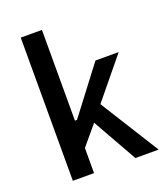

<svg xmlns="http://www.w3.org/2000/svg" viewBox="-130 -796 761 877"><g transform="rotate(-20 251.0 -358.0)"><path d="M176 -10V-132L255 -226L377 -10H490L311 -296L471 -491H358L186 -265H176V-706H73V-10Z"/></g></svg>

Font: Falling Sky
Style: Light
Weight: 400
Designer: Paul D. Hunt
Foundry: Adobe Systems Incorporated
Version: Version 1.02